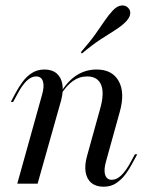

<svg xmlns="http://www.w3.org/2000/svg" viewBox="-20 -685 552 716"><path d="M366.1 11.3Q337.9 11.3 320.6 -3.2Q303.2 -17.7 299.2 -44Q295.2 -70.2 304.8 -104L352.4 -275.8Q370.2 -336.3 357.3 -368.1Q344.4 -400 304.8 -400Q275.8 -400 251.6 -382.7Q227.4 -365.3 205.6 -330.6L204.8 -337.1Q231.5 -382.3 265.3 -404Q299.2 -425.8 340.3 -425.8Q398.4 -425.8 422.6 -382.7Q446.8 -339.5 426.6 -267.7L375.8 -84.7Q366.1 -51.6 372.2 -33.1Q378.2 -14.5 396.8 -14.5Q415.3 -14.5 432.7 -31.5Q450 -48.4 466.9 -79.8L483.1 -109.7H491.9L473.4 -75.8Q462.9 -54.8 448 -35.1Q433.1 -15.3 413.3 -2Q393.5 11.3 366.1 11.3ZM44.4 0 136.3 -329.8Q146 -362.1 140.3 -381Q134.7 -400 114.5 -400Q96.8 -400 79.4 -383.5Q62.1 -366.9 45.2 -334.7L29 -304.8H20.2L38.7 -339.5Q50 -360.5 64.5 -380.2Q79 -400 99.2 -412.9Q119.4 -425.8 146 -425.8Q174.2 -425.8 191.1 -411.3Q208.1 -396.8 212.5 -371Q216.9 -345.2 208.1 -311.3L120.2 0ZM285.5 -485.5 281.5 -490.3Q315.3 -529 335.5 -557.3Q355.6 -585.5 370.2 -607.3Q384.7 -629 400.8 -646Q416.9 -662.9 432.7 -664.5Q448.4 -666.1 458.1 -655.6Q467.7 -646 465.3 -631.5Q462.9 -616.9 446 -600.8Q429.8 -585.5 407.3 -571.4Q384.7 -557.3 354.8 -537.9Q325 -518.5 285.5 -485.5Z"/></svg>

Font: Playfair 144pt
Style: Italic
Weight: 400
Italic angle: -15.6°
Designer: Claus Eggers Sørensen
Foundry: Claus Eggers Sørensen
Version: Version 2.001;gftools[0.9.30]